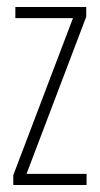

<svg xmlns="http://www.w3.org/2000/svg" viewBox="-20 -530 286 550"><path d="M18 0V-28L189 -478H24V-510H227V-482L56 -32H228V0Z"/></svg>

Font: Saira Ultra Condensed Thin
Style: Regular
Weight: 100
Width: 1
Designer: Hector Gatti with collaboration of the Omnibus-Type team
Foundry: Omnibus-Type
Version: Version 1.001; ttfautohint (v1.8)